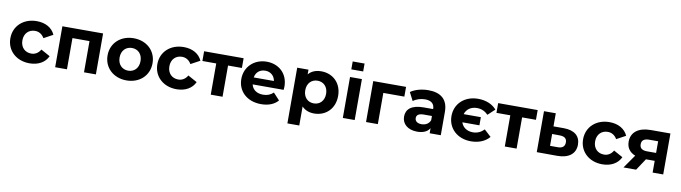

<svg xmlns="http://www.w3.org/2000/svg" viewBox="-38 -1516 8806 2484"><g transform="rotate(10 4365.0 -274.0)"><path d="M331 8C444 8 533 -42 572 -128L452 -194C422 -142 379 -120 330 -120C251 -120 189 -175 189 -269C189 -363 251 -418 330 -418C379 -418 422 -395 452 -344L572 -409C533 -497 444 -546 331 -546C156 -546 31 -431 31 -269C31 -107 156 8 331 8Z M667 -538V0H822V-410H1046V0H1202V-538Z M1604 8C1775 8 1899 -107 1899 -269C1899 -431 1775 -546 1604 -546C1433 -546 1308 -431 1308 -269C1308 -107 1433 8 1604 8ZM1604 -120C1526 -120 1466 -176 1466 -269C1466 -362 1526 -418 1604 -418C1682 -418 1741 -362 1741 -269C1741 -176 1682 -120 1604 -120Z M2262 8C2375 8 2464 -42 2503 -128L2383 -194C2353 -142 2310 -120 2261 -120C2182 -120 2120 -175 2120 -269C2120 -363 2182 -418 2261 -418C2310 -418 2353 -395 2383 -344L2503 -409C2464 -497 2375 -546 2262 -546C2087 -546 1962 -431 1962 -269C1962 -107 2087 8 2262 8Z M3048 -538H2529V-410H2711V0H2866V-410H3048Z M3632 -267C3632 -440 3510 -546 3352 -546C3188 -546 3065 -430 3065 -269C3065 -109 3186 8 3372 8C3469 8 3544 -22 3594 -79L3511 -169C3474 -134 3433 -117 3376 -117C3294 -117 3237 -158 3222 -225H3629C3630 -238 3632 -255 3632 -267ZM3353 -428C3423 -428 3474 -384 3485 -316H3220C3231 -385 3282 -428 3353 -428Z M4069 -546C3997 -546 3939 -523 3900 -476V-538H3752V194H3908V-56C3948 -13 4003 8 4069 8C4221 8 4337 -100 4337 -269C4337 -438 4221 -546 4069 -546ZM4042 -120C3964 -120 3905 -176 3905 -269C3905 -362 3964 -418 4042 -418C4120 -418 4179 -362 4179 -269C4179 -176 4120 -120 4042 -120Z M4445 -742V-638H4601V-742ZM4446 0H4602V-538H4446Z M5182 -538H4751V0H4906V-410H5182Z M5474 -546C5389 -546 5301 -523 5242 -481L5298 -372C5337 -403 5397 -422 5453 -422C5537 -422 5577 -383 5577 -316H5453C5289 -316 5223 -250 5223 -155C5223 -62 5297 8 5423 8C5502 8 5558 -18 5587 -67V0H5733V-307C5733 -470 5639 -546 5474 -546ZM5462 -97C5407 -97 5375 -123 5375 -162C5375 -198 5397 -225 5471 -225H5577V-170C5559 -121 5514 -97 5462 -97Z M6134 -109C6057 -109 5999 -149 5979 -213H6203V-320H5977C5997 -386 6056 -428 6134 -428C6193 -428 6241 -406 6281 -365L6371 -449C6316 -513 6231 -548 6128 -548C5952 -548 5826 -432 5826 -269C5826 -106 5952 10 6128 10C6231 10 6316 -25 6371 -90L6281 -173C6241 -132 6193 -109 6134 -109Z M6911 -538H6392V-410H6574V0H6729V-410H6911Z M7285 -366H7149V-538H6994V0L7264 1C7414 1 7502 -68 7502 -187C7502 -300 7426 -365 7285 -366ZM7250 -110H7149V-266L7250 -265C7310 -264 7343 -242 7343 -189C7343 -136 7310 -109 7250 -110Z M7855 8C7968 8 8057 -42 8096 -128L7976 -194C7946 -142 7903 -120 7854 -120C7775 -120 7713 -175 7713 -269C7713 -363 7775 -418 7854 -418C7903 -418 7946 -395 7976 -344L8096 -409C8057 -497 7968 -546 7855 -546C7680 -546 7555 -431 7555 -269C7555 -107 7680 8 7855 8Z M8398 -538C8240 -538 8141 -468 8141 -340C8141 -261 8182 -205 8256 -176L8133 0H8299L8401 -154H8516V0H8655V-538ZM8401 -411H8516V-258H8399C8334 -258 8300 -281 8300 -335C8300 -389 8336 -411 8401 -411Z"/></g></svg>

Font: AWKNG-Font
Style: Bold
Weight: 700
Designer: Awakening Church
Foundry: Awakening Church
Version: Version 1.700;PS 001.700;hotconv 1.0.88;makeotf.lib2.5.64775